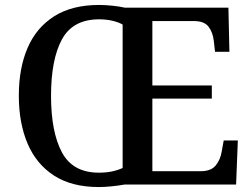

<svg xmlns="http://www.w3.org/2000/svg" viewBox="-20 -745 1019 775"><path d="M379 10Q270 10 198.5 -36Q127 -82 91.5 -165Q56 -248 56 -359Q56 -470 91.5 -552Q127 -634 199 -679.5Q271 -725 380 -725Q404 -725 433.5 -722Q463 -719 484 -714H902L906 -536H848L843 -580Q839 -615 821.5 -637.5Q804 -660 763 -660H595V-400H835V-347H595V-54H791Q832 -54 851 -77.5Q870 -101 875 -134L883 -178H940L933 0H482Q461 4 431.5 7Q402 10 379 10ZM379 -48Q408 -48 432 -53Q456 -58 475 -67V-646Q457 -656 432.5 -661.5Q408 -667 380 -667Q274 -667 230 -586Q186 -505 186 -358Q186 -212 230 -130Q274 -48 379 -48Z"/></svg>

Font: Noto Serif Khojki Medium
Style: Regular
Weight: 500
Version: Version 2.003